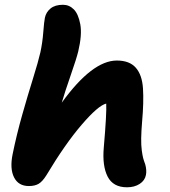

<svg xmlns="http://www.w3.org/2000/svg" viewBox="-20 -798 717 812"><path d="M102.1 -11.2Q58.1 -11.2 39.6 -47.6Q21 -84 33.2 -145Q50.3 -229 74.2 -313.2Q98.1 -397.5 119.9 -467Q141.6 -536.6 150.9 -577.1Q159.7 -618.2 163.1 -662.6Q166.5 -707 169.9 -723.1Q174.8 -746.6 193.8 -762.2Q212.9 -777.8 246.1 -777.8Q272.9 -777.8 292.2 -758.3Q311.5 -738.8 319.6 -695.1Q327.6 -651.4 311 -581.1Q303.7 -550.8 279.3 -480.7Q254.9 -410.6 241.2 -363.8Q370.1 -542 474.1 -542Q527.8 -542 554.4 -511.5Q581.1 -481 584.7 -423.8Q588.4 -366.7 581.1 -285.2Q577.6 -243.7 577.1 -213.1Q576.7 -182.6 579.6 -161.9Q582.5 -141.1 585.4 -129.6Q588.4 -118.2 594.2 -103Q601.1 -78.1 597.2 -58.1Q592.8 -34.7 570.8 -20.3Q548.8 -5.9 517.1 -5.9Q458.5 -5.9 435.3 -51Q412.1 -96.2 418.9 -173.8Q431.6 -320.3 429.2 -359.9Q395.5 -352.1 325.4 -270.5Q255.4 -189 175.8 -56.2Q159.2 -29.8 143.1 -20.5Q127 -11.2 102.1 -11.2Z"/></svg>

Font: Shantell Sans Bouncy
Style: Bold Italic
Weight: 700
Italic angle: -11.31°
Designer: Stephen Nixon, Anya Danilova, Shantell Martin
Foundry: Arrow Type
Version: Version 1.006;[9816181b4]